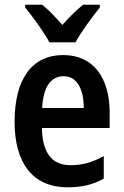

<svg xmlns="http://www.w3.org/2000/svg" viewBox="-20 -786 525 816"><path d="M190 -606H301C324 -650 373 -715 404 -754V-766H333C302 -740 278 -717 245 -680C215 -714 186 -745 159 -766H87V-754C120 -714 168 -648 190 -606ZM249 -552C117 -552 42 -452 42 -268C42 -96 117 10 267 10C328 10 376 -1 421 -27V-123C373 -96 331 -84 280 -84C200 -84 160 -137 158 -242H446V-308C446 -456 376 -552 249 -552ZM251 -462C308 -462 336 -406 336 -327H159C164 -419 197 -462 251 -462Z"/></svg>

Font: Noto Sans Lao Condensed SemiBold
Style: Regular
Weight: 600
Width: 3
Designer: Monotype Design Team
Foundry: Monotype Imaging Inc.
Version: Version 2.003